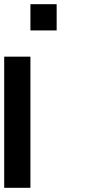

<svg xmlns="http://www.w3.org/2000/svg" viewBox="-20 -895 415 915"><path d="M250 -875V-750H125V-875ZM125 -625V0H0V-625Z"/></svg>

Font: CraftyPE
Style: Regular
Weight: 400
Designer: Erek Butcher
Foundry: Haunted Coop
Version: Version 0.018;April 4, 2024;FontCreator 15.0.0.2962 64-bit